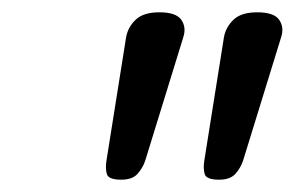

<svg xmlns="http://www.w3.org/2000/svg" viewBox="-20 -940 479 312"><path d="M177 -648Q156 -648 153.5 -657.5Q151 -667 153 -679L185 -880Q188 -896 200.5 -908Q213 -920 239 -920Q266 -920 274.5 -908Q283 -896 278 -880L216 -679Q212 -667 203.5 -657.5Q195 -648 177 -648ZM336 -648Q315 -648 312.5 -657.5Q310 -667 312 -679L344 -880Q347 -896 359.5 -908Q372 -920 398 -920Q425 -920 433.5 -908Q442 -896 437 -880L375 -679Q371 -667 362.5 -657.5Q354 -648 336 -648Z"/></svg>

Font: Playwrite AT
Style: Italic
Weight: 400
Italic angle: -13.0072°
Designer: Veronika Burian, José Scaglione
Foundry: TypeTogether
Version: Version 1.002